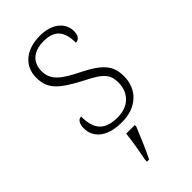

<svg xmlns="http://www.w3.org/2000/svg" viewBox="-238 -606 890 890"><g transform="rotate(-45 207.5 -161.0)"><path d="M207 10C300 10 364 -46 364 -134C364 -199 339 -238 237 -289C154 -330 110 -360 110 -421C110 -474 143 -513 215 -513C280 -513 316 -484 316 -402C337 -402 348 -419 348 -447C348 -492 311 -543 220 -543C129 -543 71 -493 71 -418C71 -342 110 -308 223 -249C309 -207 325 -180 325 -131C325 -70 285 -20 208 -20C116 -20 91 -68 91 -143C75 -143 61 -129 61 -95C61 -45 97 10 207 10ZM159 208V221H173C194 181 221 113 239 71V61H183C178 106 169 159 159 208Z"/></g></svg>

Font: Noto Serif Georgian ExtraLight
Style: Regular
Weight: 200
Designer: Monotype Design Team, Akaki Razmadze
Foundry: Google LLC
Version: Version 2.003